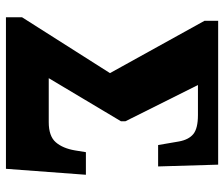

<svg xmlns="http://www.w3.org/2000/svg" viewBox="-74 -680 754 646"><g transform="rotate(90 303.0 -357.0)"><path d="M38 0V-54L226 -350L50 -668V-714H534L540 -512H468L456 -582Q450 -615 431 -630.5Q412 -646 367 -646H266L388 -402V-387L243 -144H391Q438 -144 458.5 -167.5Q479 -191 486 -232L492 -269H568L548 0Z"/></g></svg>

Font: Noto Serif ExtraCondensed Black
Style: Regular
Weight: 900
Width: 2
Designer: Monotype Design Team
Foundry: Monotype Imaging Inc.
Version: Version 2.015; ttfautohint (v1.8.4.7-5d5b)